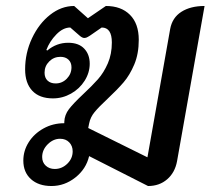

<svg xmlns="http://www.w3.org/2000/svg" viewBox="-20 -613 704 642"><path d="M58 -76Q58 -109 76 -137.5Q94 -166 125.5 -183.5Q157 -201 195 -201V-206Q196 -229 210.5 -248Q225 -267 258 -298Q288 -326 307.5 -348Q327 -370 340.5 -401Q354 -432 354 -471Q354 -521 320 -521L281 -494Q279 -493 273.5 -489.5Q268 -486 262 -486Q255 -486 246 -494L215 -521Q191 -521 168.5 -498Q146 -475 135 -446L138 -444Q169 -470 208 -470Q243 -470 261.5 -450.5Q280 -431 280 -400Q280 -370 263 -343Q246 -316 217.5 -300Q189 -284 157 -284Q112 -284 88 -309.5Q64 -335 64 -381Q64 -436 87 -485Q110 -534 147.5 -563.5Q185 -593 228 -593L274 -552L334 -593Q385 -593 414.5 -563.5Q444 -534 444 -480Q444 -433 429 -397.5Q414 -362 393.5 -338Q373 -314 340 -283Q311 -256 296.5 -238.5Q282 -221 278 -200L275 -185L473 -87L549 -516Q556 -554 586.5 -573.5Q617 -593 664 -593L572 -74Q565 -36 539 -13.5Q513 9 475 9L278 -91Q268 -48 232 -19.5Q196 9 152 9Q109 9 83.5 -14Q58 -37 58 -76ZM219 -388Q219 -404 209 -413.5Q199 -423 182 -423Q160 -423 144.5 -407.5Q129 -392 129 -370Q129 -353 139 -343.5Q149 -334 166 -334Q188 -334 203.5 -350Q219 -366 219 -388ZM223 -107Q223 -125 211.5 -137Q200 -149 181 -149Q158 -149 139.5 -130.5Q121 -112 121 -88Q121 -70 133 -59Q145 -48 163 -48Q187 -48 205 -65.5Q223 -83 223 -107Z"/></svg>

Font: K2D Medium
Style: Italic
Weight: 500
Italic angle: -10°
Designer: Katatrad Aksorn Co.,Ltd.
Foundry: Cadson Demak Co.,Ltd.
Version: Version 1.000; ttfautohint (v1.6)